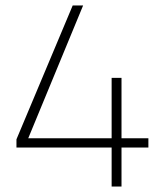

<svg xmlns="http://www.w3.org/2000/svg" viewBox="-20 -680 600 700"><path d="M387 -142H40V-172L245 -660H283L83 -176H387V-396H423V-176H521V-142H423V0H387Z"/></svg>

Font: Cairo ExtraLight
Style: Regular
Weight: 250
Designer: Mohamed Gaber, the designers of Titillium
Foundry: Kief Type Foundry
Version: Version 2.009; ttfautohint (v1.5.33-1714) -l 8 -r 50 -G 200 